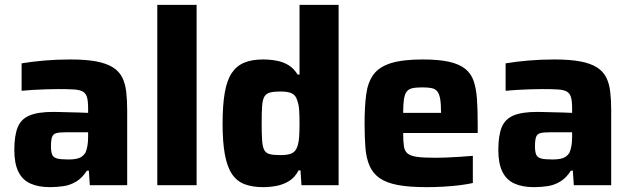

<svg xmlns="http://www.w3.org/2000/svg" viewBox="-20 -763 2600 791"><path d="M186 8Q138 8 105 -7Q72 -22 55.5 -56Q39 -90 39 -145Q39 -203 52.5 -237.5Q66 -272 101 -287Q136 -302 200 -302Q209 -302 225.5 -301.5Q242 -301 263 -300.5Q284 -300 305 -299.5Q326 -299 343 -298V-317Q343 -346 338.5 -362Q334 -378 321.5 -385.5Q309 -393 284 -394.5Q259 -396 218 -396Q195 -396 167.5 -395Q140 -394 113.5 -392.5Q87 -391 69 -389V-502Q110 -509 161.5 -513.5Q213 -518 270 -518Q334 -518 376.5 -510Q419 -502 445 -485.5Q471 -469 483.5 -444Q496 -419 500 -385Q504 -351 504 -308V0H350L346 -60H338Q319 -30 294 -15Q269 0 241 4Q213 8 186 8ZM262 -106Q280 -106 293.5 -108.5Q307 -111 316.5 -117.5Q326 -124 332 -134Q337 -145 340 -161Q343 -177 343 -199V-218H250Q225 -218 212 -214.5Q199 -211 194.5 -198.5Q190 -186 190 -160Q190 -138 195 -126Q200 -114 215.5 -110Q231 -106 262 -106Z M628 0V-743H790V0Z M1064 8Q1020 8 988 -4Q956 -16 936 -45.5Q916 -75 906.5 -126Q897 -177 897 -254Q897 -330 906 -381.5Q915 -433 935 -462.5Q955 -492 986.5 -505Q1018 -518 1063 -518Q1093 -518 1119.5 -513Q1146 -508 1168 -495Q1190 -482 1206 -456H1214V-743H1375V0H1222L1218 -61H1210Q1195 -32 1171.5 -17.5Q1148 -3 1120.5 2.5Q1093 8 1064 8ZM1136 -124Q1167 -124 1182.5 -131.5Q1198 -139 1205 -159Q1211 -177 1212.5 -200.5Q1214 -224 1214 -255Q1214 -286 1212.5 -309Q1211 -332 1205 -348Q1199 -370 1183 -378Q1167 -386 1136 -386Q1109 -386 1093 -382Q1077 -378 1069.5 -365.5Q1062 -353 1060 -327Q1058 -301 1058 -255Q1058 -209 1060 -182.5Q1062 -156 1069.5 -143.5Q1077 -131 1093 -127.5Q1109 -124 1136 -124Z M1737 8Q1665 8 1618 -1Q1571 -10 1543.5 -29.5Q1516 -49 1502.5 -80Q1489 -111 1485.5 -154Q1482 -197 1482 -254Q1482 -323 1488.5 -373Q1495 -423 1518 -455Q1541 -487 1589.5 -502.5Q1638 -518 1721 -518Q1788 -518 1830 -508.5Q1872 -499 1896.5 -479.5Q1921 -460 1931.5 -429Q1942 -398 1945 -354.5Q1948 -311 1948 -254V-215H1641Q1641 -181 1644 -160.5Q1647 -140 1660 -130Q1673 -120 1700 -116.5Q1727 -113 1775 -113Q1794 -113 1820 -114Q1846 -115 1874.5 -117Q1903 -119 1928 -121V-9Q1906 -4 1874.5 0Q1843 4 1807 6Q1771 8 1737 8ZM1797 -282V-298Q1797 -334 1793.5 -355Q1790 -376 1781.5 -386.5Q1773 -397 1758 -400Q1743 -403 1720 -403Q1694 -403 1678.5 -399.5Q1663 -396 1655 -385Q1647 -374 1644 -353Q1641 -332 1641 -298H1814Z M2180 8Q2132 8 2099 -7Q2066 -22 2049.5 -56Q2033 -90 2033 -145Q2033 -203 2046.5 -237.5Q2060 -272 2095 -287Q2130 -302 2194 -302Q2203 -302 2219.5 -301.5Q2236 -301 2257 -300.5Q2278 -300 2299 -299.5Q2320 -299 2337 -298V-317Q2337 -346 2332.5 -362Q2328 -378 2315.5 -385.5Q2303 -393 2278 -394.5Q2253 -396 2212 -396Q2189 -396 2161.5 -395Q2134 -394 2107.5 -392.5Q2081 -391 2063 -389V-502Q2104 -509 2155.5 -513.5Q2207 -518 2264 -518Q2328 -518 2370.5 -510Q2413 -502 2439 -485.5Q2465 -469 2477.5 -444Q2490 -419 2494 -385Q2498 -351 2498 -308V0H2344L2340 -60H2332Q2313 -30 2288 -15Q2263 0 2235 4Q2207 8 2180 8ZM2256 -106Q2274 -106 2287.5 -108.5Q2301 -111 2310.5 -117.5Q2320 -124 2326 -134Q2331 -145 2334 -161Q2337 -177 2337 -199V-218H2244Q2219 -218 2206 -214.5Q2193 -211 2188.5 -198.5Q2184 -186 2184 -160Q2184 -138 2189 -126Q2194 -114 2209.5 -110Q2225 -106 2256 -106Z"/></svg>

Font: Saira Thin
Style: Bold
Weight: 700
Version: Version 1.101